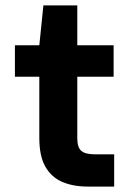

<svg xmlns="http://www.w3.org/2000/svg" viewBox="-20 -688 492 708"><path d="M304 0Q250 0 210 -17Q170 -34 147.5 -73Q125 -112 125 -179V-405H35V-521H125L140 -668H265V-521H399V-405H265V-178Q265 -145 279.5 -132Q294 -119 329 -119H401V0Z"/></svg>

Font: DM Sans 10pt ExtraBold
Style: Regular
Weight: 800
Version: Version 4.004;gftools[0.9.30]